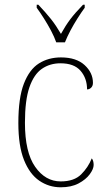

<svg xmlns="http://www.w3.org/2000/svg" viewBox="-20 -786 451 816"><path d="M238 10Q188 10 147 -18Q106 -46 82 -106Q58 -166 58 -263Q58 -370 81.5 -430.5Q105 -491 145.5 -516.5Q186 -542 239 -542Q304 -542 339.5 -509.5Q375 -477 375 -434Q375 -421 367.5 -413.5Q360 -406 350 -406Q350 -453 322.5 -485Q295 -517 237 -517Q192 -517 158 -493.5Q124 -470 105 -415Q86 -360 86 -264Q86 -139 129.5 -77Q173 -15 238 -15Q295 -15 325 -45Q355 -75 370 -113Q378 -103 378 -85Q378 -68 361.5 -45.5Q345 -23 314 -6.5Q283 10 238 10ZM219 -606Q211 -629 197 -655.5Q183 -682 166.5 -708Q150 -734 136 -753V-766H143Q176 -731 197 -704.5Q218 -678 239 -642Q259 -678 279 -704.5Q299 -731 333 -766H340V-753Q326 -734 309.5 -708Q293 -682 279 -655.5Q265 -629 256 -606Z"/></svg>

Font: Noto Serif Georgian SemiCondensed Thin
Style: Regular
Weight: 100
Width: 4
Designer: Monotype Design Team, Akaki Razmadze
Foundry: Google LLC
Version: Version 2.003; ttfautohint (v1.8.4.7-5d5b)